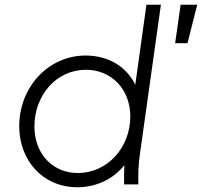

<svg xmlns="http://www.w3.org/2000/svg" viewBox="-20 -777 851 809"><path d="M306 12C385 12 457 -22 504 -81C503 -55 502 -30 503 0H563C562 -47 563 -79 569 -124L658 -757H597L550 -420C513 -496 437 -543 341 -543C182 -543 61 -408 61 -246C61 -100 161 12 306 12ZM125 -244C125 -374 216 -483 342 -483C448 -483 529 -403 529 -286C529 -157 434 -48 308 -48C200 -48 125 -131 125 -244ZM718 -595H770L811 -757H741Z"/></svg>

Font: Mluvka Light
Style: Italic
Weight: 300
Italic angle: -8°
Designer: Modified by Jiří Krblich, Original typeface by Gumpita Rahayu
Foundry: Gumpita Rahayu & Jiří Krblich
Version: Version 2.000;Glyphs 3.1.1 (3134)